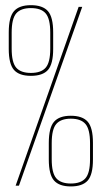

<svg xmlns="http://www.w3.org/2000/svg" viewBox="-20 -700 373 724"><path d="M39 0H51.5L290 -674H276.5ZM96.5 -414Q141 -414 160.8 -436.2Q180.5 -458.5 180.5 -515.5V-578Q180.5 -635.5 160.8 -658Q141 -680.5 96.5 -680.5Q52.5 -680.5 32.8 -658Q13 -635.5 13 -578V-515.5Q13 -458.5 32.8 -436.2Q52.5 -414 96.5 -414ZM96.5 -425Q58.5 -425 41.2 -444.8Q24 -464.5 24 -516.5V-577Q24 -629.5 41.2 -649.5Q58.5 -669.5 96.5 -669.5Q135 -669.5 152.2 -649.5Q169.5 -629.5 169.5 -577V-516.5Q169.5 -464.5 152.2 -444.8Q135 -425 96.5 -425ZM247 3Q291 3 310.8 -19.2Q330.5 -41.5 330.5 -98.5V-161Q330.5 -218.5 310.8 -241Q291 -263.5 247 -263.5Q203.5 -263.5 183.8 -241Q164 -218.5 164 -161V-98.5Q164 -41.5 183.8 -19.2Q203.5 3 247 3ZM247 -8Q209.5 -8 192.2 -27.8Q175 -47.5 175 -99.5V-160Q175 -212.5 192.2 -232.5Q209.5 -252.5 247 -252.5Q285 -252.5 302.2 -232.5Q319.5 -212.5 319.5 -160V-99.5Q319.5 -47.5 302.2 -27.8Q285 -8 247 -8Z"/></svg>

Font: Anybody Thin Condensed
Style: Regular
Weight: 100
Width: 3
Version: Version 1.113;gftools[0.9.25]